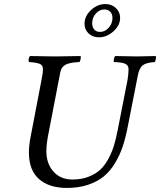

<svg xmlns="http://www.w3.org/2000/svg" viewBox="-20 -926 797 956"><path d="M500 -878.9Q475.1 -878.9 457 -858.4Q439 -837.9 439 -810.1Q439 -790.5 449.5 -778.8Q460 -767.1 478 -767.1Q502.9 -767.1 521.5 -788.1Q540 -809.1 540 -836.9Q540 -856 529.1 -867.4Q518.1 -878.9 500 -878.9ZM124 -166Q124 -199.2 130.9 -236.8L187 -529.8Q193.8 -561.5 193.8 -582Q193.8 -601.1 178.2 -607.9Q162.6 -614.7 124 -617.2Q119.1 -632.8 128.9 -647Q218.8 -645 252.9 -645Q297.9 -645 381.8 -647Q383.8 -631.3 376 -617.2Q326.7 -615.2 305.4 -603.3Q284.2 -591.3 279.8 -564L223.1 -270Q210.9 -212.4 210.9 -172.9Q210.9 -111.3 246.1 -71.8Q281.2 -32.2 340.8 -32.2Q385.7 -32.2 421.4 -46.1Q457 -60.1 480 -81.8Q502.9 -103.5 520.8 -137.5Q538.6 -171.4 548.1 -203.4Q557.6 -235.4 565.9 -277.8L615.2 -528.8Q620.1 -561.5 620.1 -581.1Q620.1 -600.6 604 -608.2Q587.9 -615.7 546.9 -617.2Q543.9 -632.8 553.2 -647Q645 -645 661.1 -645Q687.5 -645 755.9 -647Q758.8 -633.3 751 -617.2Q707.5 -614.3 690.4 -600.6Q673.3 -586.9 666 -548.8L616.2 -295.9Q605.5 -239.7 590.8 -196.3Q576.2 -152.8 552 -112.8Q527.8 -72.8 495.8 -46.9Q463.9 -21 417.5 -5.6Q371.1 9.8 313 9.8Q225.1 9.8 174.6 -34.2Q124 -78.1 124 -166ZM400.9 -808.1Q400.9 -845.7 432.9 -875.7Q464.8 -905.8 504.9 -905.8Q536.1 -905.8 557.1 -886Q578.1 -866.2 578.1 -836.9Q578.1 -800.3 545.2 -770.3Q512.2 -740.2 472.2 -740.2Q441.4 -740.2 421.1 -759.5Q400.9 -778.8 400.9 -808.1Z"/></svg>

Font: Common Serif News
Style: Italic
Weight: 450
Italic angle: -12°
Designer: Philipp H. Poll, Khaled Hosny
Foundry: Stefan Peev, Context Ltd.
Version: Version 1.026